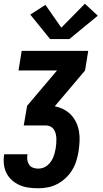

<svg xmlns="http://www.w3.org/2000/svg" viewBox="-29 -792 549 1027"><path d="M175 215Q149 215 123.5 211.5Q98 208 75.5 198Q53 188 35 172Q17 156 6 134.5Q-5 113 -8 87.5Q-11 62 -7 36Q-7 35 -6.5 34.5Q-6 34 -6 33H118Q118 33 118 33.5Q118 34 118 34Q115 49 117 63Q119 77 126.5 88.5Q134 100 147.5 105Q161 110 175 110Q188 110 200.5 106Q213 102 223.5 93.5Q234 85 242 74Q250 63 255 51Q260 39 263.5 26.5Q267 14 269 1Q271 -12 272 -25Q273 -38 272.5 -51Q272 -64 269 -76.5Q266 -89 259.5 -99Q253 -109 241.5 -115Q230 -121 217 -121H98L116 -226L276 -415H70L87 -520H443L426 -415L266 -226L265 -223Q291 -218 313.5 -206Q336 -194 352.5 -176Q369 -158 379.5 -135Q390 -112 394 -86.5Q398 -61 396.5 -34.5Q395 -8 391 19Q387 44 379 69.5Q371 95 356.5 118.5Q342 142 321.5 161Q301 180 277 192.5Q253 205 227 210Q201 215 175 215ZM342 -583H239L133 -714L214 -766L299 -644L425 -772L494 -708Z"/></svg>

Font: Iosevka SS04 Extrabold
Style: Italic
Weight: 800
Italic angle: -9°
Monospace: yes
Designer: Belleve Invis
Foundry: Belleve Invis
Version: Version 19.0.0; ttfautohint (v1.8.4)